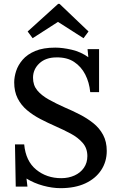

<svg xmlns="http://www.w3.org/2000/svg" viewBox="-20 -964 617 1000"><path d="M450 -484Q445 -535 424 -576Q403 -617 366 -641.5Q329 -666 274 -665Q218 -665 185 -634Q152 -603 152 -559Q152 -520 174 -493.5Q196 -467 233.5 -446Q271 -425 318 -404Q356 -388 395 -368Q434 -348 466 -322.5Q498 -297 517 -261.5Q536 -226 536 -178Q536 -122 507 -78Q478 -34 424.5 -9Q371 16 295 16Q252 16 204.5 3Q157 -10 118 -34L123 8H62L58 -212H106Q114 -125 168.5 -80.5Q223 -36 299 -36Q337 -36 368 -50Q399 -64 417 -90Q435 -116 435 -151Q435 -192 410.5 -220Q386 -248 348.5 -268Q311 -288 270 -306Q229 -324 190.5 -344Q152 -364 121 -390Q90 -416 72 -451.5Q54 -487 54 -535Q54 -563 64 -594Q74 -625 98 -653Q122 -681 163.5 -698.5Q205 -716 268 -716Q306 -716 353.5 -705Q401 -694 440 -666L436 -708H496V-484ZM415 -765 282 -850 150 -765 124 -800 283 -944H290L441 -800Z"/></svg>

Font: Lora Medium
Style: Regular
Weight: 500
Designer: Olga Karpushina, Alexei Vanyashin (Cyrillic)
Foundry: Cyreal
Version: Version 3.004